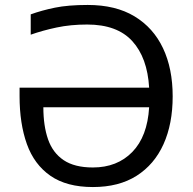

<svg xmlns="http://www.w3.org/2000/svg" viewBox="-20 -745 779 775"><path d="M332 -646Q265 -646 208.5 -634Q152 -622 104 -605V-687Q148 -703 201.5 -714Q255 -725 334 -725Q447 -725 523 -679Q599 -633 638 -550.5Q677 -468 677 -356Q677 -245 640 -163Q603 -81 531.5 -35.5Q460 10 355 10Q249 10 183.5 -35.5Q118 -81 88.5 -163.5Q59 -246 59 -357V-391H582Q575 -512 514 -579Q453 -646 332 -646ZM355 -69Q453 -69 514 -131.5Q575 -194 582 -312H155Q155 -237 174 -182.5Q193 -128 237 -98.5Q281 -69 355 -69Z"/></svg>

Font: TSCustom
Style: Regular
Weight: 400
Designer: Monotype Design Team
Foundry: Monotype Imaging Inc.
Version: Version 2.004; ttfautohint (v1.8.3) -l 8 -r 50 -G 200 -x 14 